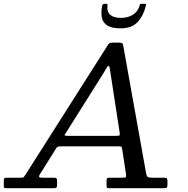

<svg xmlns="http://www.w3.org/2000/svg" viewBox="-70 -989 990 1009"><path d="M-50 -17V-36Q-50 -47 -48 -51Q-46 -55 -35 -55H39Q53 -55 56.2 -59.5Q59.5 -64 64.5 -72L496 -751Q500.5 -758 504.8 -761.5Q509 -765 521.5 -765H554Q567.5 -765 571.8 -761.8Q576 -758.5 578 -747L697.5 -80Q701 -62 707.2 -58.5Q713.5 -55 735 -55H793Q804 -55 807 -51.8Q810 -48.5 810 -37V-17Q810 -6 806.2 -3Q802.5 0 791 0H503Q493.5 0 491.8 -3.5Q490 -7 490 -16.5V-39Q490 -51 493.8 -53Q497.5 -55 509.5 -55H570Q586.5 -55 590.5 -58Q594.5 -61 592 -75L572 -206Q570 -219 563.8 -219.5Q557.5 -220 543 -220H256Q243.5 -220 236.8 -218.8Q230 -217.5 225.5 -210L139 -72Q134 -64 135.8 -59.5Q137.5 -55 153 -55H213Q221.5 -55 225.8 -52.5Q230 -50 230 -41V-19Q230 -6.5 226.5 -3.2Q223 0 210 0H-36Q-47.5 0 -48.8 -3Q-50 -6 -50 -17ZM473.5 -604 281.5 -299Q274 -287 269.8 -281Q265.5 -275 289 -275H538Q557 -275 558.8 -278.5Q560.5 -282 558 -298L510.5 -606Q507.5 -625.5 506 -633.8Q504.5 -642 499 -642Q495 -642 489 -630.5Q483 -619 473.5 -604ZM565.5 -840Q517.5 -840 494 -855Q470.5 -870 465.2 -896.8Q460 -923.5 467 -959.5Q469 -969 480.5 -969H487.5Q496 -969 495 -961Q490.5 -927.5 509.2 -911.2Q528 -895 564.5 -895Q599 -895 625 -909.5Q651 -924 662 -954.5Q664.5 -961.5 665.2 -965.2Q666 -969 675 -969H688.5Q696.5 -969 697.2 -966.8Q698 -964.5 696 -957Q683 -904.5 652.2 -872.2Q621.5 -840 565.5 -840Z"/></svg>

Font: Besley
Style: Italic
Weight: 400
Italic angle: -13°
Designer: Owen Earl
Foundry: indestructible type*
Version: Version 4.000; ttfautohint (v1.8.4.7-5d5b)